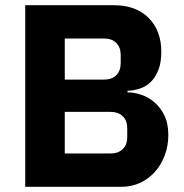

<svg xmlns="http://www.w3.org/2000/svg" viewBox="-20 -718 707 738"><path d="M77 -698H416Q503 -698 551.5 -649Q600 -600 600 -519Q600 -479 589.5 -451Q579 -423 561.5 -405Q544 -387 520.5 -378.5Q497 -370 470 -369V-363Q495 -363 522.5 -354Q550 -345 573 -325.5Q596 -306 611.5 -275Q627 -244 627 -199Q627 -158 613.5 -121.5Q600 -85 576 -58Q552 -31 519 -15.5Q486 0 447 0H77ZM229 -128H404Q434 -128 451.5 -144.5Q469 -161 469 -191V-225Q469 -255 451.5 -271.5Q434 -288 404 -288H229ZM229 -412H380Q410 -412 427 -429Q444 -446 444 -476V-506Q444 -536 427 -553Q410 -570 380 -570H229Z"/></svg>

Font: Aneliza ExtraBold
Style: Regular
Weight: 800
Designer: Mike Abbink, Paul van der Laan, Pieter van Rosmalen
Foundry: Bold Monday
Version: Version 3.001;September 8, 2019;FontCreator 11.5.0.2425 64-b